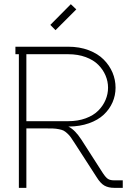

<svg xmlns="http://www.w3.org/2000/svg" viewBox="-20 -904 647 924"><path d="M311 -293.9Q341.3 -278.3 371.1 -232.9L475.1 -70.8Q489.3 -49.3 500 -42.7Q510.7 -36.1 529.8 -36.1H570.8V0H529.8Q502 0 482.7 -10.7Q463.4 -21.5 444.8 -51.8L340.8 -212.9Q328.6 -231.9 321.3 -242.4Q314 -252.9 303.7 -262.2Q293.5 -271.5 285.9 -275.4Q278.3 -279.3 263.7 -282.2Q249 -285.2 235.1 -285.6Q221.2 -286.1 195.8 -286.1H106.9V0H70.8V-643.1H54.2V-679.2H308.1Q362.8 -679.2 407 -662.4Q451.2 -645.5 479 -617.4Q506.8 -589.4 521.5 -554.7Q536.1 -520 536.1 -481.9Q536.1 -444.8 521.5 -411.4Q506.8 -377.9 479.2 -352.1Q451.7 -326.2 408.2 -310.8Q364.7 -295.4 311 -294.9H310.1V-293.9ZM308.1 -320.8Q355 -320.8 392.6 -334.7Q430.2 -348.6 453.1 -371.8Q476.1 -395 488 -423.3Q500 -451.7 500 -481.9Q500 -512.2 488 -540.5Q476.1 -568.8 453.1 -592Q430.2 -615.2 392.6 -629.2Q355 -643.1 308.1 -643.1H106.9V-320.8ZM247.1 -758.8 222.2 -784.2 320.8 -883.8 347.2 -858.9Z"/></svg>

Font: Rawengulk
Style: Regular
Weight: 400
Version: Version 0.92